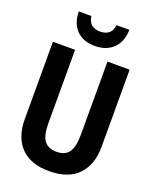

<svg xmlns="http://www.w3.org/2000/svg" viewBox="-170 -1027 903 1131"><g transform="rotate(20 281.5 -462.0)"><path d="M279 10Q163 10 102 -53Q41 -116 41 -231V-714H180V-255Q180 -177 205 -144.5Q230 -112 281 -112Q335 -112 359 -145.5Q383 -179 383 -256V-714H522V-229Q522 -119 461 -54.5Q400 10 279 10ZM280 -775Q208 -775 166 -817Q124 -859 123 -934H202Q208 -895 229.5 -880Q251 -865 281 -865Q311 -865 332.5 -880Q354 -895 360 -934H440Q439 -860 396 -817.5Q353 -775 280 -775Z"/></g></svg>

Font: Noto Sans Mono SemiCondensed
Style: Bold
Weight: 700
Width: 4
Designer: Monotype Design Team
Foundry: Monotype Imaging Inc.
Version: Version 2.014